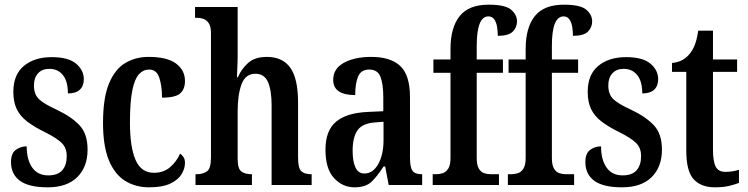

<svg xmlns="http://www.w3.org/2000/svg" viewBox="-20 -790 3193 820"><path d="M184 10Q103 10 65 -18Q27 -46 27 -98Q27 -135 47.5 -150Q68 -165 94 -165Q94 -108 117.5 -74.5Q141 -41 186 -41Q227 -41 246 -63Q265 -85 265 -123Q265 -158 244 -179Q223 -200 173 -225Q126 -248 96 -271Q66 -294 51.5 -324Q37 -354 37 -398Q37 -471 82 -508.5Q127 -546 201 -546Q272 -546 305 -518Q338 -490 338 -452Q338 -423 321 -407Q304 -391 270 -391Q270 -443 248.5 -469.5Q227 -496 191 -496Q160 -496 142.5 -477Q125 -458 125 -425Q125 -387 146.5 -366.5Q168 -346 223 -321Q286 -291 320 -254.5Q354 -218 354 -151Q354 -77 310 -33.5Q266 10 184 10Z M617 10Q559 10 514.5 -17.5Q470 -45 445 -105.5Q420 -166 420 -265Q420 -373 446 -434.5Q472 -496 516 -521.5Q560 -547 614 -547Q694 -547 732 -518.5Q770 -490 770 -444Q770 -410 750 -391.5Q730 -373 672 -373Q672 -422 660.5 -457.5Q649 -493 617 -493Q592 -493 573.5 -473Q555 -453 545 -403.5Q535 -354 535 -266Q535 -162 559 -107Q583 -52 637 -52Q679 -52 707 -76.5Q735 -101 749 -134Q758 -128 764 -118.5Q770 -109 770 -94Q770 -71 756 -47Q742 -23 708.5 -6.5Q675 10 617 10Z M815 0V-46H821Q846 -46 863.5 -58Q881 -70 881 -117V-649Q881 -677 871.5 -691Q862 -705 848.5 -709.5Q835 -714 823 -714H813V-760H995V-555Q995 -526 993.5 -498.5Q992 -471 992 -460H996Q1010 -494 1039 -520.5Q1068 -547 1120 -547Q1187 -547 1220 -500.5Q1253 -454 1253 -352V-117Q1253 -71 1267 -58.5Q1281 -46 1309 -46H1311V0H1140V-340Q1140 -404 1124.5 -439.5Q1109 -475 1071 -475Q1028 -475 1011.5 -430Q995 -385 995 -316V-112Q995 -69 1011 -57.5Q1027 -46 1054 -46H1056V0Z M1494 10Q1443 10 1406.5 -29.5Q1370 -69 1370 -151Q1370 -232 1415 -270Q1460 -308 1551 -312L1617 -315V-373Q1617 -430 1605 -461.5Q1593 -493 1557 -493Q1522 -493 1509.5 -463.5Q1497 -434 1497 -384Q1403 -384 1403 -449Q1403 -497 1449 -522Q1495 -547 1566 -547Q1648 -547 1689.5 -508Q1731 -469 1731 -375V-117Q1731 -76 1741.5 -61Q1752 -46 1780 -46H1783V0H1640L1625 -79H1618Q1592 -38 1567 -14Q1542 10 1494 10ZM1536 -49Q1573 -49 1595.5 -89.5Q1618 -130 1618 -191V-270L1580 -267Q1527 -263 1506.5 -233Q1486 -203 1486 -146Q1486 -101 1498 -75Q1510 -49 1536 -49Z M1828 0V-46H1844Q1857 -46 1871 -50.5Q1885 -55 1894.5 -70Q1904 -85 1904 -115V-479H1831V-536H1904V-581Q1904 -672 1943 -721Q1982 -770 2067 -770Q2138 -770 2163 -748.5Q2188 -727 2188 -699Q2188 -673 2170 -655Q2152 -637 2106 -637Q2106 -655 2103 -674.5Q2100 -694 2091 -707Q2082 -720 2066 -720Q2016 -720 2016 -594V-536H2128V-479H2016V-115Q2016 -85 2025 -70Q2034 -55 2047.5 -50.5Q2061 -46 2075 -46H2111V0Z M2149 0V-46H2165Q2178 -46 2192 -50.5Q2206 -55 2215.5 -70Q2225 -85 2225 -115V-479H2152V-536H2225V-581Q2225 -672 2264 -721Q2303 -770 2388 -770Q2459 -770 2484 -748.5Q2509 -727 2509 -699Q2509 -673 2491 -655Q2473 -637 2427 -637Q2427 -655 2424 -674.5Q2421 -694 2412 -707Q2403 -720 2387 -720Q2337 -720 2337 -594V-536H2449V-479H2337V-115Q2337 -85 2346 -70Q2355 -55 2368.5 -50.5Q2382 -46 2396 -46H2432V0Z M2637 10Q2556 10 2518 -18Q2480 -46 2480 -98Q2480 -135 2500.5 -150Q2521 -165 2547 -165Q2547 -108 2570.5 -74.5Q2594 -41 2639 -41Q2680 -41 2699 -63Q2718 -85 2718 -123Q2718 -158 2697 -179Q2676 -200 2626 -225Q2579 -248 2549 -271Q2519 -294 2504.5 -324Q2490 -354 2490 -398Q2490 -471 2535 -508.5Q2580 -546 2654 -546Q2725 -546 2758 -518Q2791 -490 2791 -452Q2791 -423 2774 -407Q2757 -391 2723 -391Q2723 -443 2701.5 -469.5Q2680 -496 2644 -496Q2613 -496 2595.5 -477Q2578 -458 2578 -425Q2578 -387 2599.5 -366.5Q2621 -346 2676 -321Q2739 -291 2773 -254.5Q2807 -218 2807 -151Q2807 -77 2763 -33.5Q2719 10 2637 10Z M3033 10Q2974 10 2942.5 -24.5Q2911 -59 2911 -146V-483H2850V-521Q2878 -524 2896.5 -535Q2915 -546 2927 -562Q2939 -577 2947.5 -598.5Q2956 -620 2962 -659H3025V-536H3128V-483H3025V-151Q3025 -101 3036.5 -78.5Q3048 -56 3078 -56Q3109 -56 3136 -65V-9Q3122 -3 3096 3.5Q3070 10 3033 10Z"/></svg>

Font: Noto Serif Bengali ExtraCondensed SemiBold
Style: Regular
Weight: 600
Width: 2
Designer: Juan Bruce, Universal Thirst, Indian Type Foundry and the Monotype Design Team.
Foundry: Monotype Imaging Inc.
Version: Version 2.003; ttfautohint (v1.8.4.7-5d5b)